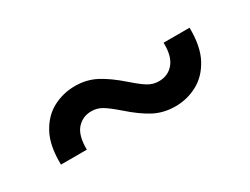

<svg xmlns="http://www.w3.org/2000/svg" viewBox="-32 -556 696 534"><g transform="rotate(-30 316.0 -288.5)"><path d="M66.4 -212.9Q64.9 -273.4 85 -310.8Q105 -348.1 137.9 -365.5Q170.9 -382.8 209 -382.8Q245.1 -382.8 275.1 -367.4Q305.2 -352.1 344.2 -317.9Q369.1 -295.9 384.8 -286.6Q400.4 -277.3 418.9 -277.3Q448.7 -277.3 466.6 -299.3Q484.4 -321.3 482.9 -363.8H566.4Q567.4 -303.7 547.4 -266.4Q527.3 -229 494.4 -211.4Q461.4 -193.8 423.8 -193.8Q387.2 -193.8 356.9 -209.2Q326.7 -224.6 288.1 -258.8Q262.7 -280.8 247.3 -290Q231.9 -299.3 213.4 -299.3Q185.5 -299.3 167.2 -279.1Q148.9 -258.8 149.4 -212.9Z"/></g></svg>

Font: Inter Cardless Display
Style: Regular
Weight: 400
Designer: Rasmus Andersson
Foundry: rsms
Version: Version 4.001;git-9221beed3